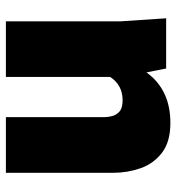

<svg xmlns="http://www.w3.org/2000/svg" viewBox="6 -576 584 635"><g transform="rotate(-90 297.5 -258.0)"><path d="M209 14Q146 14 110 -14Q74 -42 59 -85Q44 -128 44 -175V-530H228V-205Q228 -193 231.5 -179Q235 -165 246.5 -154.5Q258 -144 284 -144Q334 -144 361 -185V-530H545V-150L555 0H389L376 -65Q319 14 209 14Z"/></g></svg>

Font: Tanohe Sans Black
Style: Regular
Weight: 900
Designer: Village Type and Design LLC & Cristiano Sobral
Foundry: Cooper Hewitt Smithsonian Design Museum
Version: Version 1.00;March 11, 2020;FontCreator 12.0.0.2522 64-bit; 